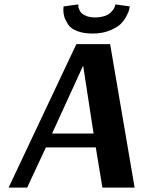

<svg xmlns="http://www.w3.org/2000/svg" viewBox="-20 -850 648 870"><path d="M500 -820 502 -826 503 -830 568 -821Q567 -816 565.5 -807.5Q564 -799 553.5 -778Q543 -757 526.5 -741Q510 -725 476.5 -711.5Q443 -698 400 -698Q358 -698 329 -709.5Q300 -721 288 -740Q276 -759 271.5 -774Q267 -789 267 -805L268 -821L335 -830V-826Q335 -824 335 -820Q335 -816 339 -806.5Q343 -797 350 -790Q357 -783 373 -777Q389 -771 411 -771Q433 -771 451 -776.5Q469 -782 478 -790Q487 -798 493 -806.5Q499 -815 500 -820ZM479 -650 590 0H444L414 -182H188L103 0H19L326 -650ZM356 -551 216 -245H404L357 -551Z"/></svg>

Font: Arsenal
Style: Bold Italic
Weight: 700
Italic angle: -9.10001°
Designer: Andrij Shevchenko
Foundry: Stairsfor
Version: Version 2.001;PS 002.001;hotconv 1.0.88;makeotf.lib2.5.64775